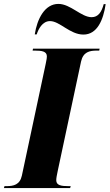

<svg xmlns="http://www.w3.org/2000/svg" viewBox="-61 -963 561 983"><path d="M366 -786C437 -786 468 -861 480 -942H470C459 -900 441 -875 408 -875C355 -875 300 -943 238 -943C168 -943 129 -866 117 -787H127C135 -813 156 -855 195 -855C245 -855 297 -786 366 -786ZM-41 0H298L301 -10H289C253 -10 227 -14 227 -40C227 -52 230 -66 235 -90L354 -648C365 -697 397 -704 435 -704H447L449 -714H108L106 -704H117C154 -704 179 -700 179 -674C179 -669 178 -658 173 -636L51 -64C41 -17 8 -10 -27 -10H-38Z"/></svg>

Font: Noto Serif Display Condensed Black
Style: Italic
Weight: 900
Width: 3
Italic angle: -12°
Designer: Monotype Design Team
Foundry: Monotype Imaging Inc.
Version: Version 2.009